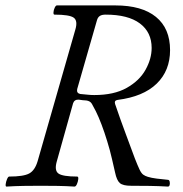

<svg xmlns="http://www.w3.org/2000/svg" viewBox="-20 -686 677 709"><path d="M4 3Q0 3 1 -6Q2 -15 6 -24.5Q10 -34 14 -34Q67 -34 88 -45.5Q109 -57 119 -91L258 -576Q268 -609 252.5 -620.5Q237 -632 181 -632Q177 -632 177.5 -640.5Q178 -649 182 -657.5Q186 -666 190 -666H406Q504 -666 556 -623.5Q608 -581 608 -501Q608 -425 558.5 -377Q509 -329 414 -317Q401 -315 405 -302Q425 -243 445.5 -188.5Q466 -134 478 -101Q489 -73 495.5 -59.5Q502 -46 509 -41Q516 -36 526 -33Q539 -29 558.5 -26.5Q578 -24 600 -22Q605 -22 606.5 -15.5Q608 -9 606.5 -3Q605 3 600 3Q566 1 532 0.5Q498 0 464 0Q434 0 422.5 -10Q411 -20 405 -49Q401 -66 393.5 -99Q386 -132 376 -164Q366 -197 355 -226Q344 -255 334 -275Q330 -283 326 -290Q322 -297 319 -303Q313 -313 299 -315Q292 -315 285.5 -316Q279 -317 271 -318Q255 -319 250 -305L190 -91Q180 -57 195.5 -45.5Q211 -34 265 -34Q270 -34 269 -24.5Q268 -15 264 -6Q260 3 255 3Q224 1 193 0.5Q162 0 130 0Q99 0 67.5 0.5Q36 1 4 3ZM328 -335Q401 -335 448 -361.5Q495 -388 517.5 -428.5Q540 -469 540 -509Q540 -567 496.5 -599.5Q453 -632 370 -632Q356 -632 348.5 -627Q341 -622 338 -611L265 -357Q262 -342 276 -339Q289 -338 302 -336.5Q315 -335 328 -335Z"/></svg>

Font: Junicode VF
Style: Italic
Weight: 400
Italic angle: -11°
Designer: Peter S. Baker
Version: Version 2.209